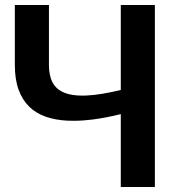

<svg xmlns="http://www.w3.org/2000/svg" viewBox="-20 -743 716 763"><path d="M595.5 -723V0H460V-289.5Q402 -275 348 -268Q308.5 -263 272.5 -263Q259 -263 247 -263.5Q200 -266 161.8 -279.2Q123.5 -292.5 96.2 -319Q69 -345.5 54 -386.2Q39 -427 39 -484.5V-723H174.5V-484.5Q174.5 -442.5 189 -415Q204 -387 237 -374Q265 -363 307.5 -363Q316 -363 325 -363.5Q380 -366 460 -385.5V-723Z"/></svg>

Font: Lato
Style: Bold
Weight: 700
Designer: Lukasz Dziedzic with Adam Twardoch and Botio Nikoltchev
Foundry: tyPoland Lukasz Dziedzic
Version: Version 2.010; 2014-09-01; http://www.latofonts.com/; ttfaut